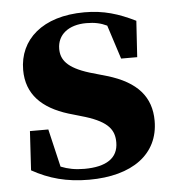

<svg xmlns="http://www.w3.org/2000/svg" viewBox="-46 -606 603 666"><g transform="rotate(-5 255.5 -273.0)"><path d="M272 -353C194 -377 174 -407 174 -444C174 -494 214 -525 275 -525C305 -525 326 -520 347 -510L385 -392H441L449 -518C390 -547 339 -563 272 -563C125 -563 43 -487 43 -382C43 -297 96 -246 186 -218L244 -201C324 -176 343 -146 343 -104C343 -49 301 -22 225 -22C193 -22 168 -27 143 -37L112 -169H48L40 -33C99 0 160 17 238 17C389 17 482 -51 482 -167C482 -249 436 -305 331 -336Z"/></g></svg>

Font: Noto Serif TC Black
Style: Regular
Weight: 900
Version: Version 1.001;PS 1.001;hotconv 16.6.54;makeotf.lib2.5.65590